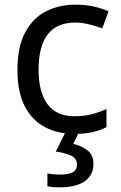

<svg xmlns="http://www.w3.org/2000/svg" viewBox="-20 -566 520 826"><path d="M300 10Q229 10 173.5 -19Q118 -48 86.5 -109Q55 -170 55 -265Q55 -364 88 -426Q121 -488 177.5 -517Q234 -546 306 -546Q347 -546 385 -537.5Q423 -529 447 -517L420 -444Q396 -453 364 -461Q332 -469 304 -469Q146 -469 146 -266Q146 -169 184.5 -117.5Q223 -66 299 -66Q343 -66 376.5 -75Q410 -84 438 -97V-19Q411 -5 378.5 2.5Q346 10 300 10ZM382 139Q382 187 345 213.5Q308 240 234 240Q202 240 184 235V180Q193 182 208 183.5Q223 185 237 185Q273 185 292 175.5Q311 166 311 141Q311 115 284.5 103Q258 91 220 86L263 0H321L295 53Q331 61 356.5 81Q382 101 382 139Z"/></svg>

Font: Noto Sans Palmyrene
Style: Regular
Weight: 400
Designer: Monotype Design Team
Foundry: Monotype Imaging Inc.
Version: Version 2.001; ttfautohint (v1.8.4.7-5d5b)